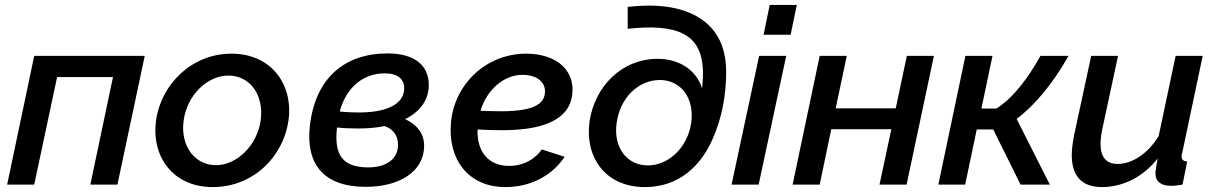

<svg xmlns="http://www.w3.org/2000/svg" viewBox="-20 -750 4932 780"><path d="M9 0H119L212 -437H439L347 0H457L568 -523H119Z M844 10C1011 10 1132 -116 1152 -261C1172 -406 1083 -532 920 -532C758 -532 634 -406 614 -261C594 -116 681 10 844 10ZM857 -79C772 -79 712 -156 726 -260C740 -364 822 -443 908 -443C996 -443 1053 -364 1039 -261C1025 -160 943 -79 857 -79Z M1626 -266C1688 -297 1722 -345 1722 -405C1722 -485 1663 -533 1555 -533C1378 -533 1261 -431 1239 -240C1221 -83 1295 8 1463 9C1601 10 1703 -52 1703 -158C1703 -212 1669 -246 1626 -266ZM1543 -452C1598 -452 1622 -427 1622 -391C1622 -336 1568 -294 1441 -293C1416 -293 1389 -294 1360 -297C1387 -396 1456 -452 1543 -452ZM1473 -70C1368 -71 1337 -125 1349 -232C1378 -229 1407 -228 1434 -228C1474 -228 1510 -231 1542 -238C1574 -227 1597 -203 1597 -162C1597 -101 1545 -69 1473 -70Z M2049 -76C1963 -76 1917 -135 1920 -224C1955 -222 1988 -221 2020 -221C2218 -221 2307 -281 2306 -388C2304 -483 2220 -532 2118 -532C1953 -532 1825 -406 1812 -251C1799 -107 1879 10 2033 10C2191 10 2262 -95 2274 -113L2181 -143C2177 -136 2135 -76 2049 -76ZM2103 -446C2153 -446 2192 -423 2194 -382C2196 -330 2153 -298 2016 -298C1988 -298 1961 -299 1932 -300C1958 -386 2027 -446 2103 -446Z M2600 10C2739 10 2827 -77 2874 -183C2914 -273 2930 -365 2930 -459C2930 -569 2885 -642 2810 -684C2739 -724 2642 -735 2530 -722V-633C2630 -644 2706 -639 2757 -612C2822 -578 2846 -509 2832 -391C2811 -461 2744 -511 2652 -511C2504 -511 2396 -397 2375 -257C2355 -115 2436 10 2600 10ZM2612 -78C2527 -78 2471 -151 2485 -250C2499 -354 2574 -425 2661 -425C2747 -425 2802 -350 2788 -251C2774 -151 2696 -78 2612 -78Z M3107 -730 3082 -609H3192L3217 -730ZM3064 -523 2952 0H3062L3174 -523Z M3200 0H3310L3357 -225H3601L3553 0H3663L3774 -523H3664L3619 -310H3375L3420 -523H3310Z M3792 0H3901L3948 -224H4015L4126 0H4245L4110 -267C4184 -322 4256 -409 4321 -523H4207C4155 -431 4097 -353 4028 -309H3967L4012 -523H3902Z M4334 -120C4334 -35 4375 10 4456 10C4541 10 4623 -30 4683 -106C4676 -70 4674 -56 4674 -45C4674 -12 4698 5 4738 5C4750 5 4764 3 4784 0L4803 -94C4788 -95 4780 -101 4780 -115C4780 -119 4781 -124 4783 -130L4866 -523H4756L4687 -197C4642 -124 4578 -84 4520 -84C4475 -84 4451 -111 4451 -165C4451 -182 4453 -202 4458 -225L4522 -523H4413L4344 -203C4338 -172 4334 -144 4334 -120Z"/></svg>

Font: FIGSv2-sans-serif SmBold Italic
Style: Regular
Weight: 600
Italic angle: -12°
Designer: Matt McInerney, Pablo Impallari, Rodrigo Fuenzalida
Foundry: Matt McInerney, Pablo Impallari, Rodrigo Fuenzalida
Version: Version 4.020;hotconv 1.0.109;makeotfexe 2.5.65596